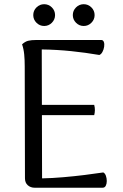

<svg xmlns="http://www.w3.org/2000/svg" viewBox="-20 -880 577 900"><path d="M143.1 0Q123.1 0 110 -11.8Q97 -23.5 97 -44.6L95.9 -569.1Q95.9 -598.6 93.5 -624.3Q91.1 -650 83.5 -672.2Q97.1 -684.9 111.7 -688.8Q126.3 -692.6 151.8 -692.6H454.2Q463.4 -692.6 466.8 -683.3Q470.2 -674.1 468.2 -661Q466.3 -647.9 460.3 -636.8Q454.3 -625.6 445.7 -622.3Q380.8 -633.4 314 -640.3Q247.2 -647.2 175.7 -648.2L177.2 -43.9Q225 -44.8 276.5 -49.3Q327.9 -53.7 376.3 -59.7Q424.8 -65.7 464.2 -71.7Q472.4 -67.5 476.5 -55.8Q480.5 -44.2 480.5 -31.3Q480.5 -18.5 475.8 -9.3Q471.1 0 460.5 0ZM161.5 -340.2V-388.3H421.6Q425 -375.8 424.8 -363.5Q424.5 -351.3 421.6 -340.2ZM187 -758.2Q166.2 -758.2 151 -773.3Q135.9 -788.4 135.9 -809.2Q135.9 -830.3 151 -845.3Q166.2 -860.3 187 -860.3Q208 -860.3 223.1 -845.3Q238.1 -830.3 238.1 -809.2Q238.1 -788.4 223.1 -773.3Q208 -758.2 187 -758.2ZM372.4 -758.2Q351.5 -758.2 336.4 -773.3Q321.3 -788.4 321.3 -809.2Q321.3 -830.3 336.4 -845.3Q351.5 -860.3 372.4 -860.3Q393.4 -860.3 408.4 -845.3Q423.5 -830.3 423.5 -809.2Q423.5 -788.4 408.4 -773.3Q393.4 -758.2 372.4 -758.2Z"/></svg>

Font: Arima Thin
Style: Regular
Weight: 100
Designer: Joana Correia and Natanael Gama
Foundry: NDISCOVER
Version: Version 1.101;gftools[0.9.23]